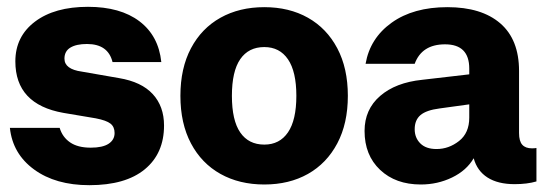

<svg xmlns="http://www.w3.org/2000/svg" viewBox="-20 -531 1599 563"><path d="M9 -156H155Q163 -129 185.5 -113.5Q208 -98 246 -98Q281 -98 298.5 -109.5Q316 -121 316 -141Q316 -159 304 -168.5Q292 -178 261 -184L166 -200Q25 -225 25 -351Q25 -424 82.5 -467.5Q140 -511 238 -511Q333 -511 389 -468.5Q445 -426 453 -349H310Q297 -402 235 -402Q204 -402 186.5 -391.5Q169 -381 169 -359Q169 -328 220 -321L329 -302Q395 -291 428 -255Q461 -219 461 -163Q461 -81 404.5 -34.5Q348 12 242 12Q143 12 80 -34Q17 -80 9 -156Z M1000 -250Q1000 -169 969 -110.5Q938 -52 883 -21Q828 10 755 10Q682 10 626.5 -21Q571 -52 540 -110.5Q509 -169 509 -250Q509 -331 540 -389.5Q571 -448 626.5 -479Q682 -510 755 -510Q828 -510 883 -479Q938 -448 969 -389.5Q1000 -331 1000 -250ZM660 -250Q660 -178 684.5 -142.5Q709 -107 755 -107Q800 -107 824.5 -143Q849 -179 849 -250Q849 -321 824.5 -357Q800 -393 755 -393Q709 -393 684.5 -357.5Q660 -322 660 -250Z M1553 -97V1Q1526 9 1489 9Q1440 9 1409.5 -10.5Q1379 -30 1369 -67Q1348 -31 1305.5 -10.5Q1263 10 1214 10Q1140 10 1094.5 -33Q1049 -76 1049 -147Q1049 -210 1094.5 -249.5Q1140 -289 1218 -297L1356 -313V-330Q1356 -401 1285 -401Q1217 -401 1196 -344H1052Q1065 -419 1128.5 -464.5Q1192 -510 1292 -510Q1392 -510 1447 -462.5Q1502 -415 1502 -323V-141Q1502 -117 1511.5 -106.5Q1521 -96 1540 -96Q1547 -96 1553 -97ZM1356 -186V-225L1269 -213Q1230 -208 1213 -193.5Q1196 -179 1196 -152Q1196 -127 1212.5 -110.5Q1229 -94 1260 -94Q1296 -94 1326 -117.5Q1356 -141 1356 -186Z"/></svg>

Font: CBA Beacon Sans Extra Bold
Style: Regular
Weight: 800
Designer: Wei Huang
Foundry: Wei Huang
Version: Version 1.002